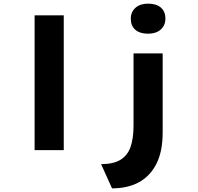

<svg xmlns="http://www.w3.org/2000/svg" viewBox="-20 -824 1088 1054"><path d="M170 0V-740H330V0ZM595 210 535 77Q601 77 640 54Q679 31 696 -15.5Q713 -62 713 -135V-531H873V-97Q873 7 839 74.5Q805 142 743.5 176Q682 210 595 210ZM793 -639Q748 -639 723 -660.5Q698 -682 698 -722Q698 -758 723.5 -781Q749 -804 793 -804Q838 -804 863 -782.5Q888 -761 888 -722Q888 -685 862.5 -662Q837 -639 793 -639Z"/></svg>

Font: Lexend Peta
Style: Bold
Weight: 700
Designer: Bonnie Shaver-Troup, Thomas Jockin
Foundry: Lexend
Version: Version 1.007